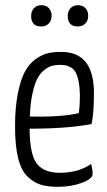

<svg xmlns="http://www.w3.org/2000/svg" viewBox="-20 -710 414 740"><path d="M139 -608Q100 -608 100 -649Q100 -666 110.5 -678Q121 -690 139 -690Q158 -690 168.5 -678.5Q179 -667 179 -649Q179 -631 168 -619.5Q157 -608 139 -608ZM280 -608Q241 -608 241 -649Q241 -666 251.5 -678Q262 -690 280 -690Q299 -690 309.5 -678.5Q320 -667 320 -649Q320 -631 309 -619.5Q298 -608 280 -608ZM210 -44Q282 -44 331 -78Q337 -58 337 -39Q337 -21 296 -5.5Q255 10 202 10Q163 10 136 1.5Q109 -7 85 -30.5Q61 -54 49.5 -102Q38 -150 38 -223Q38 -297 49 -351Q60 -405 76.5 -435Q93 -465 118 -482.5Q143 -500 165 -505Q187 -510 216 -510Q342 -510 342 -352Q342 -274 333 -232Q240 -214 94 -214Q95 -112 123 -78Q151 -44 210 -44ZM212 -460Q195 -460 181 -456.5Q167 -453 151 -440.5Q135 -428 124 -407Q113 -386 105 -349Q97 -312 95 -261Q216 -258 284 -274Q288 -306 288 -341Q287 -404 271 -432Q255 -460 212 -460Z"/></svg>

Font: Yanone Kaffeesatz Light
Style: Regular
Weight: 300
Designer: Yanone (Cyrillic: Daniel Pouzeot)
Foundry: Yanone
Version: Version 1.003;PS 001.003;hotconv 1.0.88;makeotf.lib2.5.64775